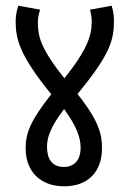

<svg xmlns="http://www.w3.org/2000/svg" viewBox="-20 -652 451 674"><path d="M338 -131C338 -175 332 -222 252 -322C366 -460 380 -511 380 -578C380 -595 378 -612 372 -632L296 -618C300 -603 302 -588 302 -576C302 -530 289 -481 206 -377C121 -484 113 -525 113 -575C113 -590 116 -604 121 -618L44 -632C38 -612 35 -595 35 -578C35 -517 46 -461 160 -321C86 -228 70 -184 70 -131C70 -50 122 2 205 2C292 2 338 -52 338 -131ZM145 -137C145 -167 155 -204 205 -269C249 -209 263 -169 263 -134C263 -90 241 -66 204 -66C162 -66 145 -95 145 -137Z"/></svg>

Font: Noto Sans Devanagari UI ExtraCondensed
Style: Regular
Weight: 400
Width: 2
Designer: Jelle Bosma - Monotype Design Team
Foundry: Monotype Imaging Inc.
Version: Version 2.003